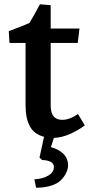

<svg xmlns="http://www.w3.org/2000/svg" viewBox="-20 -627 441 894"><path d="M231 151Q231 120 176 118L164 107L185 10Q139 -2 119 -39Q99 -76 99 -138V-427H24L21 -482Q91 -508 117 -520Q142 -562 156 -589L166 -607L216 -603V-494H350L342 -427H216V-135Q216 -69 270 -69Q304 -69 343 -96L375 -43Q339 -17 302 -1.5Q265 14 231 15L217 58Q256 69 276.5 90.5Q297 112 297 142Q297 162 285 184Q273 206 253 221Q214 247 148 247L140 208Q179 206 205 190.5Q231 175 231 151Z"/></svg>

Font: Andada Pro
Style: Bold
Weight: 700
Designer: Carolina Giovagnoli
Foundry: Huerta Tipografica
Version: Version 3.005; ttfautohint (v1.8.4)